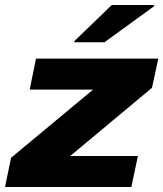

<svg xmlns="http://www.w3.org/2000/svg" viewBox="-27 -743 649 763"><path d="M-7 0 17 -116 343 -387H91L116 -510H602L577 -394L252 -123H521L495 0ZM268 -575 269 -580 417 -723H586L585 -718L388 -575Z"/></svg>

Font: Saira Expanded
Style: Bold Italic
Weight: 700
Width: 7
Italic angle: -12°
Designer: Hector Gatti with collaboration of the Omnibus-Type team
Foundry: Omnibus-Type
Version: Version 1.101